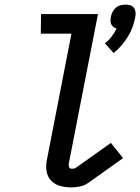

<svg xmlns="http://www.w3.org/2000/svg" viewBox="-20 -801 608 833"><path d="M473 -571 435 -613Q452 -626 464.5 -642.5Q477 -659 486 -677Q479 -679 473 -683.5Q467 -688 463 -695Q459 -702 459.5 -710.5Q460 -719 461 -728Q463 -738 468 -748.5Q473 -759 482 -767Q491 -775 502.5 -778Q514 -781 525 -781Q536 -781 545.5 -778Q555 -775 561 -767Q567 -759 568 -748.5Q569 -738 567 -728Q563 -706 555.5 -684.5Q548 -663 535.5 -643Q523 -623 507.5 -604.5Q492 -586 473 -571ZM290 12Q265 12 242 6Q219 0 203 -16Q187 -32 182.5 -56Q178 -80 183 -105L290 -655H157L158 -740H405L278 -89Q277 -82 280 -75.5Q283 -69 291 -69Q295 -69 300 -69.5Q305 -70 309 -73L461 -181L514 -115L362 -7Q346 4 327 8Q308 12 290 12Z"/></svg>

Font: Lode Dark Term
Style: Bold Italic
Weight: 700
Italic angle: -11°
Monospace: yes
Designer: Belleve Invis
Foundry: Belleve Invis
Version: Version 29.2.0